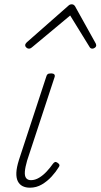

<svg xmlns="http://www.w3.org/2000/svg" viewBox="-20 -856 467 892"><path d="M119 16Q99 16 84.5 8.5Q70 1 62.5 -14.5Q55 -30 56 -54Q57 -78 68 -113L195 -500Q197 -508 201.5 -511.5Q206 -515 218 -515Q227 -515 231.5 -511Q236 -507 234 -499L106 -110Q97 -79 95.5 -58.5Q94 -38 101.5 -28.5Q109 -19 124 -19Q143 -19 162 -30.5Q181 -42 197.5 -60Q214 -78 225 -94Q230 -101 235 -103Q240 -105 247 -100Q255 -95 256 -89.5Q257 -84 252 -78Q240 -58 220 -36Q200 -14 174.5 1Q149 16 119 16ZM114 -630Q108 -630 102.5 -635Q97 -640 97 -645Q97 -649 98.5 -652Q100 -655 104 -659L296 -828Q301 -833 305 -834.5Q309 -836 313 -836Q317 -836 320.5 -834.5Q324 -833 328 -828L422 -659Q424 -656 425.5 -652.5Q427 -649 427 -646Q427 -639 421 -634.5Q415 -630 409 -630Q405 -630 401.5 -632Q398 -634 396 -638L306 -784L132 -639Q125 -633 121.5 -631.5Q118 -630 114 -630Z"/></svg>

Font: Playwrite CU Thin
Style: Regular
Weight: 250
Designer: Veronika Burian, José Scaglione
Foundry: TypeTogether
Version: Version 1.002